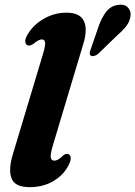

<svg xmlns="http://www.w3.org/2000/svg" viewBox="-20 -779 572 811"><path d="M332 -594 203.5 -165.5Q192 -126.5 194.5 -113.5Q197 -100.5 209 -100.5Q226 -100.5 246.5 -122Q259 -132.5 269 -128Q277 -125 278.5 -113.2Q280 -101.5 270.5 -83Q250.5 -41.5 207 -15Q163.5 11.5 105 11.5Q43 11.5 28.8 -25.5Q14.5 -62.5 34.5 -128L161 -549Q172 -585.5 170.5 -599Q169 -612.5 156.5 -612.5Q143.5 -612.5 121.5 -594Q106.5 -583.5 96.5 -587.5Q88 -591 86.8 -602.8Q85.5 -614.5 95.5 -631.5Q119.5 -673.5 164.5 -699.5Q209.5 -725.5 260.5 -725.5Q317 -725.5 334 -691Q351 -656.5 332 -594ZM397 -669Q410 -705 428.2 -729Q446.5 -753 476.5 -758Q504 -763 518.8 -748.8Q533.5 -734.5 531.5 -714Q529.5 -690.5 514.8 -670.8Q500 -651 473.5 -628L394.5 -551.5Q387.5 -545.5 379 -543Q370.5 -540.5 364.5 -543.5Q358.5 -547 359 -554.5Q359.5 -562 363 -570.5Z"/></svg>

Font: Fraunces 72pt Soft
Style: Bold Italic
Weight: 700
Italic angle: -16°
Version: Version 1.000;[b76b70a41]